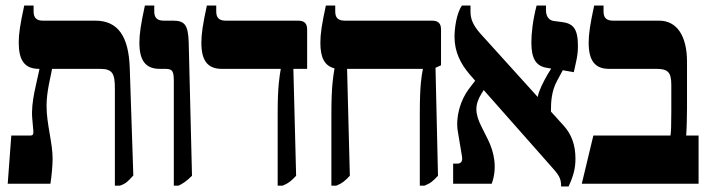

<svg xmlns="http://www.w3.org/2000/svg" viewBox="-20 -667 2566 697"><path d="M8 0H163C167 -24 171 -66 171 -91C171 -149 149 -217 149 -282C149 -336 164 -387 169 -417H344C389 -417 397 -399 397 -346V7H415C437 0 446 -10 464 -30L451 -421C447 -534 409 -592 326 -592H136C114 -592 102 -601 102 -625V-647H68C53 -578 48 -544 48 -513C48 -448 69 -417 122 -417H123V-415C113 -365 92 -297 97 -238L101 -192C102 -179 99 -175 91 -175H21Z M611 7H628C643 0 657 -9 677 -29L665 -514C663 -577 650 -592 608 -592H575C552 -592 540 -601 540 -625V-647H506C491 -578 486 -543 486 -512C486 -448 508 -417 560 -417H581C609 -417 611 -405 611 -367Z M988 7H1006C1028 -2 1037 -10 1055 -29L1045 -417H1095V-560C1095 -582 1085 -592 1062 -592H800C777 -592 765 -601 765 -625V-647H731C716 -578 711 -543 711 -512C711 -448 733 -417 785 -417H999V-415C995 -391 988 -355 988 -257Z M1183 7H1201C1223 -2 1232 -10 1250 -29L1240 -417H1515V-415C1510 -391 1504 -355 1504 -257V7H1521C1544 -2 1552 -10 1570 -29L1561 -421L1581 -430V-560C1581 -582 1571 -592 1548 -592H1232C1209 -592 1197 -601 1197 -625V-647H1163C1148 -578 1143 -543 1143 -512C1143 -458 1158 -428 1194 -419V-416C1190 -392 1183 -355 1183 -257Z M1625 0H1765C1786 -57 1774 -114 1752 -159L1728 -207C1704 -255 1702 -286 1729 -329L1736 -340L1972 -73C2009 -32 2017 -22 2017 10H2044C2062 -29 2069 -56 2069 -91C2069 -142 2054 -180 2027 -210L1980 -262C1980 -298 1982 -336 2002 -373L2023 -412L2063 -405C2071 -443 2078 -463 2078 -501C2078 -566 2058 -582 2020 -587L1989 -591C1971 -594 1962 -610 1962 -630V-647H1928C1914 -593 1909 -546 1909 -513C1909 -458 1923 -428 1964 -421L1981 -418L1968 -397C1953 -371 1936 -338 1932 -315L1724 -545C1698 -574 1688 -598 1688 -624V-647H1657C1637 -619 1630 -564 1630 -533C1630 -478 1653 -434 1685 -397L1705 -374L1682 -344C1652 -304 1633 -243 1642 -190L1657 -100C1660 -83 1655 -73 1640 -73H1625Z M2092 0H2516V-175H2471C2473 -202 2474 -252 2474 -275V-443C2474 -537 2437 -592 2373 -592H2206C2183 -592 2171 -601 2171 -625V-647H2137C2122 -578 2117 -543 2117 -512C2117 -448 2139 -417 2191 -417H2364C2406 -417 2417 -403 2417 -358V-262C2417 -208 2416 -189 2414 -175H2134Z"/></svg>

Font: Noto Serif Hebrew ExtraCondensed Black
Style: Regular
Weight: 900
Width: 2
Designer: Monotype Design Team
Foundry: Monotype Imaging Inc.
Version: Version 2.004